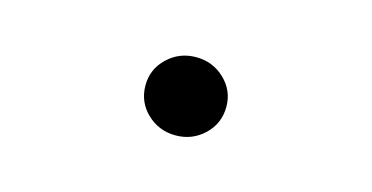

<svg xmlns="http://www.w3.org/2000/svg" viewBox="-33 -523 666 344"><g transform="rotate(15 300.0 -350.5)"><path d="M300 -278Q269 -278 247 -299Q225 -320 225 -351Q225 -381 247 -402Q269 -423 300 -423Q331 -423 353 -402Q375 -381 375 -351Q375 -320 353 -299Q331 -278 300 -278Z"/></g></svg>

Font: DM Mono
Style: Regular
Weight: 400
Designer: Colophon Foundry
Foundry: Colophon Foundry
Version: Version 1.000; ttfautohint (v1.8.2.53-6de2)